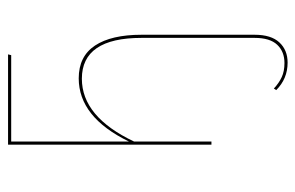

<svg xmlns="http://www.w3.org/2000/svg" viewBox="-152 -406 752 489"><g transform="rotate(-90 224.5 -162.0)"><path d="M380 -178V110Q380 152 360.5 173Q341 194 309 194Q268 194 239 165L243 159Q257 172 272 179Q287 186 308 186Q337 186 354.5 167.5Q372 149 372 110V-178Q372 -330 268 -330Q171 -330 108 -197V0H100V-518H330L328 -510H108V-210Q170 -338 269 -338Q325 -338 352.5 -296.5Q380 -255 380 -178Z"/></g></svg>

Font: Fira Sans Compressed Eight
Style: Regular
Weight: 100
Width: 1
Designer: bBox Type GmbH & Carrois Corporate GbR & Edenspiekermann AG
Foundry: bBox Type GmbH & Carrois Corporate GbR & Edenspiekermann AG
Version: Version 4.301